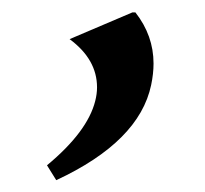

<svg xmlns="http://www.w3.org/2000/svg" viewBox="-20 -156 337 315"><path d="M197.3 -135.7H202.1Q231.9 -97.7 231.9 -51.8Q231.9 -35.2 228 -16.6Q208.5 76.2 72.3 139.6L57.1 115.2Q123.5 60.1 136.2 9.8Q139.2 -2 139.2 -12.7Q139.2 -58.6 94.2 -91.8Z"/></svg>

Font: Nova Script
Style: Regular
Weight: 400
Italic angle: -13°
Version: Version 2.001